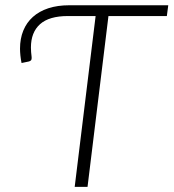

<svg xmlns="http://www.w3.org/2000/svg" viewBox="-20 -728 676 748"><path d="M635.5 -707.5 630 -665.5H402.5L321 0H271L352.5 -665.5H244.5Q171.5 -665.5 136 -633.8Q100.5 -602 100.5 -543Q100.5 -535.5 101.2 -525.2Q102 -515 103 -508Q104 -501.5 102.5 -496.2Q101 -491 92.5 -488.5L64 -482.5Q61 -496.5 59.5 -511.5Q58 -526.5 58 -538.5Q58 -577.5 70.8 -608.8Q83.5 -640 108 -662Q132.5 -684 168.2 -695.8Q204 -707.5 249.5 -707.5Z"/></svg>

Font: Lato Light
Style: Italic
Weight: 300
Italic angle: -7°
Designer: Lukasz Dziedzic
Foundry: tyPoland Lukasz Dziedzic
Version: Version 2.007; 2014-02-27